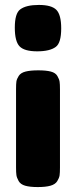

<svg xmlns="http://www.w3.org/2000/svg" viewBox="-20 -530 308 778"><path d="M40 -418Q40 -476 62 -492Q86 -510 137.5 -510Q189 -510 208.5 -490Q228 -470 228 -415Q228 -356 206 -340Q182 -322 130.5 -322Q79 -322 59.5 -342Q40 -362 40 -418ZM223 -168V149Q223 170 221.5 180.5Q220 191 212 204Q204 217 184.5 222.5Q165 228 133 228Q101 228 82 222.5Q63 217 55.5 203.5Q48 190 46.5 179.5Q45 169 45 148V-169Q45 -190 46.5 -200Q48 -210 56 -222.5Q64 -235 83.5 -240Q103 -245 135 -245Q167 -245 186 -240Q205 -235 212.5 -222Q220 -209 221.5 -199Q223 -189 223 -168Z"/></svg>

Font: Fredoka One
Style: Regular
Weight: 400
Version: Version 1.001;April 7, 2020;FontCreator 12.0.0.2522 64-bit